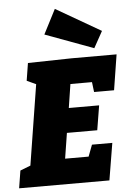

<svg xmlns="http://www.w3.org/2000/svg" viewBox="-76 -1045 746 1091"><g transform="rotate(-5 297.0 -499.0)"><path d="M422 -211H538L503 0H-12L4 -100L63 -123L136 -581L84 -605L100 -705L350 -710H606L574 -508H460L453 -565H330L309 -430H482L459 -290H286L263 -145H397ZM483 -756 207 -858 279 -998 535 -850Z"/></g></svg>

Font: Bitter Black
Style: Italic
Weight: 900
Italic angle: -9°
Designer: Sol Matas, and Bitter project Authors
Foundry: Sol Matas
Version: Version 2.001